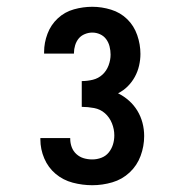

<svg xmlns="http://www.w3.org/2000/svg" viewBox="-20 -863 540 566"><path d="M252 -317Q223 -317 194.5 -324.5Q166 -332 144 -350.5Q122 -369 110.5 -396Q99 -423 99 -452V-456H187V-454Q187 -441 191.5 -429Q196 -417 205.5 -408.5Q215 -400 227 -396.5Q239 -393 252 -393Q266 -393 279 -398Q292 -403 300.5 -413.5Q309 -424 313 -437Q317 -450 317 -464Q317 -482 310 -499.5Q303 -517 289.5 -529Q276 -541 257.5 -544.5Q239 -548 221 -548V-624Q238 -624 254 -628Q270 -632 282 -643Q294 -654 300 -670Q306 -686 306 -702Q306 -714 303 -726Q300 -738 293 -747.5Q286 -757 275 -762Q264 -767 252 -767Q241 -767 230 -762.5Q219 -758 212 -749.5Q205 -741 201.5 -729.5Q198 -718 198 -707V-705H110V-710Q110 -737 120 -763.5Q130 -790 150.5 -809Q171 -828 198 -835.5Q225 -843 252 -843Q280 -843 307.5 -834.5Q335 -826 355 -806.5Q375 -787 384.5 -759.5Q394 -732 394 -704Q394 -687 390 -669.5Q386 -652 377.5 -636.5Q369 -621 356.5 -608.5Q344 -596 328 -588Q346 -579 360.5 -566Q375 -553 385 -536.5Q395 -520 400 -501Q405 -482 405 -462Q405 -432 394.5 -403.5Q384 -375 362 -354.5Q340 -334 311 -325.5Q282 -317 252 -317Z"/></svg>

Font: Iosevka Term
Style: Bold
Weight: 700
Monospace: yes
Designer: Belleve Invis
Foundry: Belleve Invis
Version: Version 30.0.1